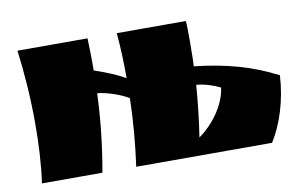

<svg xmlns="http://www.w3.org/2000/svg" viewBox="-59 -605 1108 710"><g transform="rotate(-10 495.0 -250.5)"><path d="M415 -500C420 -444 422 -387 422 -330C388 -349 349 -365 307 -379V-411C307 -440 306 -470 305 -500H42C53 -415 60 -319 60 -225C60 -147 56 -70 46 -1H273C290 -96 301 -193 305 -294C342 -290 390 -274 421 -255C419 -166 411 -80 400 -1H910C949 -62 977 -150 982 -242C889 -290 797 -316 674 -330C675 -336 676 -383 676 -426C676 -458 676 -488 674 -500ZM671 -261C704 -258 736 -247 760 -235C751 -167 699 -102 649 -67C659 -131 666 -195 671 -261Z"/></g></svg>

Font: Ruslan Display
Style: Regular
Weight: 400
Designer: Denis Masharov, Vladimir Rabdu
Foundry: Denis Masharov, Vladimir Rabdu
Version: Version 1.001